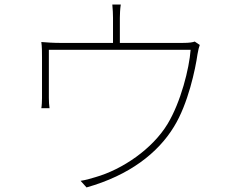

<svg xmlns="http://www.w3.org/2000/svg" viewBox="-20 -805 1040 841"><path d="M833 -623C825 -620 812 -617 779 -617H505V-727C505 -740 506 -766 509 -785H472C474 -766 475 -740 475 -727V-617H246C214 -617 185 -619 161 -621C164 -601 164 -573 164 -553V-375C164 -363 163 -341 161 -331H197C195 -342 194 -363 194 -376V-587H815C809 -505 772 -358 714 -262C648 -153 517 -63 398 -29C376 -22 354 -16 333 -13L359 16C547 -37 672 -135 742 -250C804 -350 836 -503 845 -567C848 -585 852 -601 855 -608Z"/></svg>

Font: Noto Sans Japanese Thin
Style: Regular
Weight: 100
Designer: Ryoko NISHIZUKA (kana & ideographs); Paul D. Hunt (Latin, Greek & Cyrillic); Wenlong ZHANG (bopomofo); Sandoll Communica
Foundry: Adobe Systems Incorporated
Version: Version 1.000;PS 1;hotconv 1.0.78;makeotf.lib2.5.61930